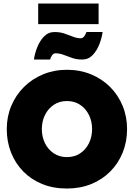

<svg xmlns="http://www.w3.org/2000/svg" viewBox="-20 -1074 796 1106"><path d="M221 -330.5Q221 -286 239 -249.2Q257 -212.5 289.5 -190.8Q322 -169 365.5 -169Q409.5 -169 442 -190.8Q474.5 -212.5 492.5 -249.2Q510.5 -286 510.5 -330.5Q510.5 -375 492.5 -411.5Q474.5 -448 442 -470Q409.5 -492 365.5 -492Q322 -492 289.5 -470Q257 -448 239 -411.5Q221 -375 221 -330.5ZM19 -330.5Q19 -402.5 45.2 -464.8Q71.5 -527 118.5 -573.5Q165.5 -620 228.8 -646Q292 -672 365.5 -672Q440.5 -672 503.8 -646Q567 -620 613.8 -573.5Q660.5 -527 686.2 -464.8Q712 -402.5 712 -330.5Q712 -258 687 -195.8Q662 -133.5 615.8 -86.8Q569.5 -40 506 -14Q442.5 12 365.5 12Q286.5 12 222.8 -14Q159 -40 113.5 -86.8Q68 -133.5 43.5 -195.8Q19 -258 19 -330.5ZM175.5 -731Q180 -765 194.5 -801.8Q209 -838.5 233.8 -864Q258.5 -889.5 294 -889.5Q326 -889.5 352 -880.5Q378 -871.5 400.8 -862.5Q423.5 -853.5 445.5 -853.5Q457.5 -853.5 466 -866Q474.5 -878.5 478 -889.5H571Q566.5 -855.5 552.2 -818.8Q538 -782 513.5 -756.5Q489 -731 453.5 -731Q421.5 -731 395.8 -740Q370 -749 346.8 -758Q323.5 -767 299.5 -767Q287.5 -767 279.5 -754.8Q271.5 -742.5 268.5 -731ZM200 -935V-1053.5H548V-935Z"/></svg>

Font: League Spartan Thin Black
Style: Regular
Weight: 900
Version: Version 2.002